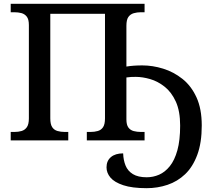

<svg xmlns="http://www.w3.org/2000/svg" viewBox="-20 -734 1108 1004"><path d="M747 250Q671 250 624.5 234.5Q578 219 557.5 194.5Q537 170 537 141Q537 107 560 87.5Q583 68 624 68Q625 103 636.5 131.5Q648 160 675 176.5Q702 193 747 193Q781 193 812 179.5Q843 166 868 135Q893 104 907.5 52Q922 0 922 -77Q922 -153 899.5 -202.5Q877 -252 841 -280.5Q805 -309 765 -320.5Q725 -332 690 -332Q678 -332 665.5 -331.5Q653 -331 641 -329V-110Q641 -81 651.5 -67Q662 -53 679.5 -48.5Q697 -44 717 -44H736V0H434V-44H453Q474 -44 491.5 -49Q509 -54 519 -69Q529 -84 529 -115V-662H243V-115Q243 -84 253 -69Q263 -54 280.5 -49Q298 -44 319 -44H337V0H36V-44H55Q76 -44 93 -49Q110 -54 120.5 -69Q131 -84 131 -115V-603Q131 -633 120 -647Q109 -661 92 -665.5Q75 -670 55 -670H36V-714H736V-670H717Q697 -670 679.5 -665Q662 -660 651.5 -645.5Q641 -631 641 -599V-386Q659 -389 680 -390.5Q701 -392 724 -392Q778 -392 833 -375Q888 -358 934 -321.5Q980 -285 1007.5 -225Q1035 -165 1035 -78Q1035 13 1011.5 76Q988 139 948 177Q908 215 856 232.5Q804 250 747 250Z"/></svg>

Font: ET Text
Style: Regular
Weight: 470
Designer: Monotype Design Team
Foundry: Monotype Imaging Inc.
Version: Version 2.009